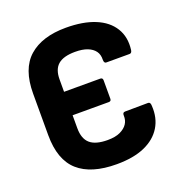

<svg xmlns="http://www.w3.org/2000/svg" viewBox="-123 -774 846 892"><g transform="rotate(-20 299.5 -327.5)"><path d="M305 11Q179 11 115 -46Q51 -103 51 -225V-430Q51 -552 115.5 -609Q180 -666 298 -666Q383 -666 441.5 -642Q500 -618 528 -572.5Q556 -527 548 -465Q546 -450 535 -450H420Q409 -450 409 -467Q410 -493 397.5 -510Q385 -527 361 -536.5Q337 -546 300 -546Q243 -546 216 -523Q189 -500 189 -450V-389H368Q380 -389 380 -376V-285Q380 -273 368 -273H189V-209Q189 -157 216.5 -133Q244 -109 303 -109Q342 -109 366 -120.5Q390 -132 401.5 -149.5Q413 -167 412 -190Q411 -206 424 -206L538 -207Q550 -207 550 -188Q554 -128 526.5 -83Q499 -38 443.5 -13.5Q388 11 305 11Z"/></g></svg>

Font: Sofia Sans Semi Condensed ExtraBold
Style: Regular
Weight: 800
Designer: Botio Nikoltchev, Ani Petrova
Foundry: lettersoup
Version: Version 4.100